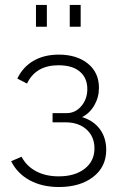

<svg xmlns="http://www.w3.org/2000/svg" viewBox="-20 -748 490 774"><path d="M125 -640.1V-728H168.9V-640.1ZM261.2 -640.1V-728H305.2V-640.1ZM217.8 5.9Q149.9 5.9 99.9 -21.2Q49.8 -48.3 24.9 -98.1L66.9 -116.2Q86.4 -78.6 125 -57.9Q163.6 -37.1 216.8 -37.1Q282.2 -37.1 321.5 -67.9Q360.8 -98.6 360.8 -149.9Q360.8 -196.3 329.6 -225.3Q298.3 -254.4 245.1 -254.9H191.9V-292H249Q283.7 -292 307.9 -320.3Q332 -348.6 332 -389.2Q332 -433.6 302 -459.2Q272 -484.9 215.8 -484.9Q124 -484.9 88.9 -411.1L49.8 -431.2Q71.8 -477.5 114.7 -502.7Q157.7 -527.8 216.8 -527.8Q289.6 -527.8 334.2 -491.7Q378.9 -455.6 378.9 -394Q378.9 -356 360.4 -323.7Q341.8 -291.5 311 -275.9Q357.4 -261.7 382.8 -227.1Q408.2 -192.4 408.2 -144Q408.2 -75.2 355.5 -34.7Q302.7 5.9 217.8 5.9Z"/></svg>

Font: Rawline Light
Style: Regular
Weight: 300
Designer: Matt McInerney, Pablo Impallari, Rodrigo Fuenzalida
Foundry: Matt McInerney, Pablo Impallari, Rodrigo Fuenzalida
Version: Version 4.020;PS 004.020;hotconv 1.0.88;makeotf.lib2.5.64775